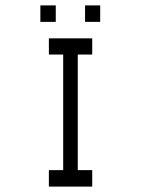

<svg xmlns="http://www.w3.org/2000/svg" viewBox="-20 -739 526 711"><path d="M161 -597H321.5V-537H268V-109H321.5V-48H161V-109H214V-537H161ZM129.5 -719H186.5V-658H129.5ZM295 -719H351V-658H295Z"/></svg>

Font: 3270 Nerd Font Mono SemCond
Style: Regular
Weight: 400
Monospace: yes
Version: Version 3.0.1;Nerd Fonts 3.1.1